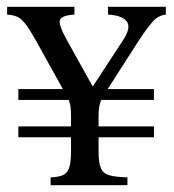

<svg xmlns="http://www.w3.org/2000/svg" viewBox="-20 -545 512 565"><path d="M433 -141H270V-100Q270 -66 277 -50Q284 -34 302.5 -29Q321 -24 355 -23V0H129V-23Q151 -24 164 -29Q177 -34 183 -50Q189 -66 189 -100V-141H34V-173H189V-203Q189 -220 187.5 -231Q186 -242 182 -251H34V-283H165L86 -425Q67 -459 54.5 -475Q42 -491 30 -496Q18 -501 1 -502V-525H199V-502Q162 -500 156.5 -486.5Q151 -473 178 -425L252 -292H254L341 -425Q367 -464 353 -482Q339 -500 298 -502V-525H468V-502Q446 -500 429.5 -481.5Q413 -463 388 -425L297 -283H433V-251H278Q270 -234 270 -203V-173H433Z"/></svg>

Font: Bona Nova
Style: Regular
Weight: 400
Designer: Mateusz Machalski
Foundry: Capitalics
Version: Version 4.001; ttfautohint (v1.8.3)